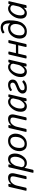

<svg xmlns="http://www.w3.org/2000/svg" viewBox="2204 -2972 964 5411"><g transform="rotate(-90 2685.5 -267.0)"><path d="M32.7 0Q10.7 0 15.6 -22L124 -490.7Q128.9 -512.7 150.9 -512.7H191.9Q213.9 -512.7 209 -490.7L195.8 -432.1H197.8Q226.6 -467.8 272.7 -494.4Q318.8 -521 377.4 -521Q460.4 -521 490.7 -470.9Q521 -420.9 501 -334L428.7 -22Q423.8 0 401.9 0H359.9Q337.9 0 342.8 -22L409.7 -310.5Q431.6 -406.2 408.2 -431.9Q384.8 -457.5 331.1 -457.5Q272.5 -457.5 224.4 -400.6Q176.3 -343.8 159.2 -270.5L101.6 -22Q96.7 0 74.7 0Z M538.6 195.3Q516.6 195.3 521.5 173.3L674.8 -490.7Q679.7 -512.7 701.7 -512.7H742.7Q760.7 -512.7 756.8 -490.7L746.1 -432.1H747.1Q768.6 -470.7 814 -495.8Q859.4 -521 898.4 -521Q991.2 -521 1027.6 -464.1Q1064 -407.2 1064 -327.6Q1064 -203.1 985.4 -97.4Q906.7 8.3 800.3 8.3Q746.1 8.3 715.8 -8.1Q685.5 -24.4 660.6 -57.6H659.7Q657.7 -43.9 653.8 -27.8L607.4 173.3Q602.5 195.3 580.6 195.3ZM680.2 -141.6Q685.1 -92.8 711.9 -74Q738.8 -55.2 793.5 -55.2Q867.7 -55.2 920.4 -137.9Q973.1 -220.7 973.1 -331.1Q973.1 -381.8 951.2 -419.7Q929.2 -457.5 874 -457.5Q826.2 -457.5 776.6 -400.1Q727.1 -342.8 711.9 -278.3Z M1130.4 -196.3Q1130.4 -325.2 1210.2 -423.1Q1290 -521 1419.4 -521Q1533.7 -521 1579.1 -455.3Q1624.5 -389.6 1624.5 -316.4Q1624.5 -187.5 1544.7 -89.6Q1464.8 8.3 1335.4 8.3Q1221.2 8.3 1175.8 -57.4Q1130.4 -123 1130.4 -196.3ZM1221.2 -189Q1221.2 -127.9 1249.8 -91.6Q1278.3 -55.2 1341.8 -55.2Q1418 -55.2 1475.8 -124.3Q1533.7 -193.4 1533.7 -323.7Q1533.7 -384.8 1505.1 -421.1Q1476.6 -457.5 1413.1 -457.5Q1336.9 -457.5 1279.1 -388.4Q1221.2 -319.3 1221.2 -189Z M1690.4 0Q1668.5 0 1673.3 -22L1781.7 -490.7Q1786.6 -512.7 1808.6 -512.7H1849.6Q1871.6 -512.7 1866.7 -490.7L1853.5 -432.1H1855.5Q1884.3 -467.8 1930.4 -494.4Q1976.6 -521 2035.2 -521Q2118.2 -521 2148.4 -470.9Q2178.7 -420.9 2158.7 -334L2086.4 -22Q2081.5 0 2059.6 0H2017.6Q1995.6 0 2000.5 -22L2067.4 -310.5Q2089.4 -406.2 2065.9 -431.9Q2042.5 -457.5 1988.8 -457.5Q1930.2 -457.5 1882.1 -400.6Q1834 -343.8 1816.9 -270.5L1759.3 -22Q1754.4 0 1732.4 0Z M2240.7 -165.5Q2240.7 -299.8 2331.8 -410.4Q2422.9 -521 2522.9 -521Q2566.9 -521 2595.2 -502.7Q2623.5 -484.4 2637.2 -460H2638.2L2648.4 -490.7Q2655.8 -512.7 2672.4 -512.7H2713.4Q2735.4 -512.7 2730.5 -490.7L2622.1 -22Q2617.2 0 2595.2 0H2555.7Q2534.2 0 2538.6 -22L2550.8 -80.6H2549.8Q2525.9 -48.8 2486.1 -20.3Q2446.3 8.3 2397.5 8.3Q2326.7 8.3 2283.7 -34.4Q2240.7 -77.1 2240.7 -165.5ZM2331.5 -162.1Q2331.5 -129.9 2348.9 -92.5Q2366.2 -55.2 2419.9 -55.2Q2463.9 -55.2 2517.1 -113.3Q2570.3 -171.4 2585 -234.4L2617.7 -376Q2617.7 -419.9 2589.6 -438.7Q2561.5 -457.5 2520 -457.5Q2451.7 -457.5 2391.6 -369.9Q2331.5 -282.2 2331.5 -162.1Z M2754.9 -110.4Q2754.9 -144.5 2765.6 -165.5Q2776.4 -186.5 2799.3 -212.9Q2822.3 -239.3 2866.2 -258.3Q2897.9 -272 2935.5 -286.1Q2973.1 -300.3 3003.9 -316.4Q3033.2 -331.5 3043.5 -343Q3053.7 -354.5 3057.9 -368.2Q3062 -381.8 3062 -393.6Q3062 -408.2 3056.9 -419.9Q3051.8 -431.6 3036.1 -444.6Q3020.5 -457.5 2988.8 -457.5Q2954.1 -457.5 2922.9 -446Q2891.6 -434.6 2871.1 -418.9Q2855 -406.7 2845.7 -417L2826.2 -439.5Q2816.4 -450.7 2835 -466.8Q2861.3 -489.3 2905.3 -505.1Q2949.2 -521 2998.5 -521Q3056.6 -521 3086.4 -501.7Q3116.2 -482.4 3132.1 -456.3Q3147.9 -430.2 3147.9 -400.9Q3147.9 -359.4 3137.9 -335.9Q3127.9 -312.5 3104 -291Q3080.1 -269.5 3039.6 -251Q3007.8 -236.3 2977.8 -226.1Q2947.8 -215.8 2908.2 -195.8Q2877.9 -180.7 2866.7 -168.5Q2855.5 -156.2 2850.6 -143.3Q2845.7 -130.4 2845.7 -113.3Q2845.7 -96.2 2852.5 -83.3Q2859.4 -70.3 2874 -62.7Q2888.7 -55.2 2926.8 -55.2Q2956.1 -55.2 2997.1 -70.1Q3038.1 -85 3073.2 -113.8Q3087.9 -126 3098.6 -115.2L3121.1 -92.8Q3134.3 -79.6 3120.1 -66.9Q3073.2 -23.4 3024.4 -7.6Q2975.6 8.3 2916 8.3Q2847.7 8.3 2816.4 -10Q2785.2 -28.3 2770 -52.2Q2754.9 -76.2 2754.9 -110.4Z M3218.8 -165.5Q3218.8 -299.8 3309.8 -410.4Q3400.9 -521 3501 -521Q3544.9 -521 3573.2 -502.7Q3601.6 -484.4 3615.2 -460H3616.2L3626.5 -490.7Q3633.8 -512.7 3650.4 -512.7H3691.4Q3713.4 -512.7 3708.5 -490.7L3600.1 -22Q3595.2 0 3573.2 0H3533.7Q3512.2 0 3516.6 -22L3528.8 -80.6H3527.8Q3503.9 -48.8 3464.1 -20.3Q3424.3 8.3 3375.5 8.3Q3304.7 8.3 3261.7 -34.4Q3218.8 -77.1 3218.8 -165.5ZM3309.6 -162.1Q3309.6 -129.9 3326.9 -92.5Q3344.2 -55.2 3397.9 -55.2Q3441.9 -55.2 3495.1 -113.3Q3548.3 -171.4 3563 -234.4L3595.7 -376Q3595.7 -419.9 3567.6 -438.7Q3539.6 -457.5 3498 -457.5Q3429.7 -457.5 3369.6 -369.9Q3309.6 -282.2 3309.6 -162.1Z M3760.7 0Q3738.8 0 3743.7 -22L3852.1 -490.7Q3856.9 -512.7 3878.9 -512.7H3920.9Q3942.9 -512.7 3938 -490.7L3894 -299.8H4130.4L4174.3 -490.7Q4179.2 -512.7 4201.2 -512.7H4243.2Q4265.1 -512.7 4260.3 -490.7L4151.9 -22Q4147 0 4125 0H4083Q4061 0 4065.9 -22L4115.2 -235.4H3878.9L3829.6 -22Q3824.7 0 3802.7 0Z M4303.2 -196.3Q4303.2 -319.3 4385.5 -420.2Q4467.8 -521 4597.2 -521Q4643.1 -521 4678.5 -502.7Q4713.9 -484.4 4728.5 -462.4H4730.5Q4731.4 -479 4731.4 -502Q4731.4 -572.8 4700.9 -619.1Q4670.4 -665.5 4607.4 -665.5Q4575.7 -665.5 4543.5 -654.1Q4511.2 -642.6 4495.6 -628.9Q4479 -614.3 4468.3 -629.9L4453.6 -650.9Q4441.4 -668 4456.5 -680.2Q4480 -699.2 4522.9 -714.1Q4565.9 -729 4616.7 -729Q4708.5 -729 4762.9 -667.7Q4817.4 -606.4 4817.4 -482.4Q4817.4 -221.2 4729.2 -106.4Q4641.1 8.3 4508.3 8.3Q4397.9 8.3 4350.6 -48.6Q4303.2 -105.5 4303.2 -196.3ZM4394 -189Q4394 -118.7 4423.8 -86.9Q4453.6 -55.2 4514.6 -55.2Q4581.1 -55.2 4647.7 -124.3Q4714.4 -193.4 4714.4 -323.7Q4714.4 -376 4684.3 -416.7Q4654.3 -457.5 4590.8 -457.5Q4514.6 -457.5 4454.3 -386.2Q4394 -314.9 4394 -189Z M4866.2 -165.5Q4866.2 -299.8 4957.3 -410.4Q5048.3 -521 5148.4 -521Q5192.4 -521 5220.7 -502.7Q5249 -484.4 5262.7 -460H5263.7L5273.9 -490.7Q5281.2 -512.7 5297.9 -512.7H5338.9Q5360.8 -512.7 5356 -490.7L5247.6 -22Q5242.7 0 5220.7 0H5181.2Q5159.7 0 5164.1 -22L5176.3 -80.6H5175.3Q5151.4 -48.8 5111.6 -20.3Q5071.8 8.3 5022.9 8.3Q4952.1 8.3 4909.2 -34.4Q4866.2 -77.1 4866.2 -165.5ZM4957 -162.1Q4957 -129.9 4974.4 -92.5Q4991.7 -55.2 5045.4 -55.2Q5089.4 -55.2 5142.6 -113.3Q5195.8 -171.4 5210.4 -234.4L5243.2 -376Q5243.2 -419.9 5215.1 -438.7Q5187 -457.5 5145.5 -457.5Q5077.1 -457.5 5017.1 -369.9Q4957 -282.2 4957 -162.1Z"/></g></svg>

Font: Istok Web
Style: Italic
Weight: 400
Italic angle: -13°
Designer: Andrey V. Panov
Foundry: Andrey V. Panov
Version: Version 1.0.2g